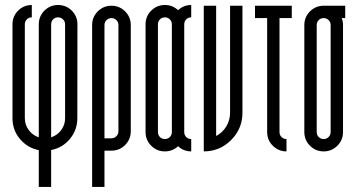

<svg xmlns="http://www.w3.org/2000/svg" viewBox="-20 -594 1402 757"><path d="M181.6 -52.5Q205.7 -60.4 221.2 -81Q236.6 -101.6 236.6 -127.9V-498.1Q236.6 -509.8 228.4 -517.7Q220.3 -525.6 209.1 -525.6Q197.4 -525.6 189.5 -517.7Q181.6 -509.8 181.6 -498.1ZM77.9 -127.9Q77.9 -102 93.3 -81.2Q108.7 -60.4 132.9 -52.5V-498.1Q132.9 -529.8 155.1 -552.1Q177.4 -574.3 209.1 -574.3Q240.7 -574.3 263 -552.1Q285.3 -529.8 285.3 -498.1L284.9 -127.9Q284.9 -81.6 255.5 -46.2Q226.2 -10.8 181.6 -2.5V142.9H132.9V-2.1Q88.3 -10.8 58.7 -46Q29.2 -81.2 29.2 -127.9V-498.1Q29.2 -529.8 51.4 -552.1Q73.7 -574.3 105.4 -574.3V-525.6Q93.7 -525.6 85.8 -517.7Q77.9 -509.8 77.9 -498.1Z M391.9 -48.7H419.4Q430.7 -48.7 438.8 -56.9Q446.9 -65 446.9 -76.2V-495.2Q446.9 -506.9 438.8 -514.8Q430.7 -522.7 419.4 -522.7Q408.2 -522.7 400 -514.8Q391.9 -506.9 391.9 -495.2ZM343.2 -495.2Q343.2 -526.9 365.5 -549.1Q387.8 -571.4 419.4 -571.4Q451.1 -571.4 473.3 -549.1Q495.6 -526.9 495.6 -495.2V-76.2Q495.6 -44.6 473.3 -22.3Q451.1 0 419.4 0H391.9V142.9H343.2Z M553.9 -498.1Q553.9 -529.8 576.2 -552.1Q598.5 -574.3 630.2 -574.3Q660.1 -574.3 682.2 -553.9Q703.9 -574.3 733.9 -574.3V-525.6Q722.2 -525.6 714.3 -517.7Q706.4 -509.8 706.4 -498.1V-73.3Q706.4 -61.6 714.3 -53.7Q722.2 -45.8 733.9 -45.8V2.9Q703.9 2.9 682.2 -17.5Q660.1 2.9 630.2 2.9Q598.5 2.9 576.2 -19.4Q553.9 -41.6 553.9 -73.3ZM657.6 -498.1Q657.6 -509.8 649.5 -517.7Q641.4 -525.6 630.2 -525.6Q618.5 -525.6 610.6 -517.7Q602.7 -509.8 602.7 -498.1V-73.3Q602.7 -61.6 610.6 -53.7Q618.5 -45.8 630.2 -45.8Q641.4 -45.8 649.5 -53.7Q657.6 -61.6 657.6 -73.3Z M832.2 -571.4V-57.9Q857.1 -70.8 872.1 -95.4Q887.1 -120 887.1 -149.5V-571.4H935.9V-149.5Q935.9 -86.6 891.3 -41.9Q846.7 2.9 783.4 2.9V-571.4Z M1033.3 -522.7H985.4V-571.4H1130.4V-522.7H1082V-73.3Q1082 -61.6 1090 -53.7Q1097.9 -45.8 1109.5 -45.8V2.9Q1077.9 2.9 1055.6 -19.4Q1033.3 -41.6 1033.3 -73.3Z M1256.1 -522.7Q1244.5 -522.7 1236.6 -514.8Q1228.7 -506.9 1228.7 -495.2V-73.3Q1228.7 -61.6 1236.6 -53.7Q1244.5 -45.8 1256.1 -45.8Q1267.4 -45.8 1275.5 -53.7Q1283.6 -61.6 1283.6 -73.3V-495.2Q1283.6 -506.9 1275.5 -514.8Q1267.4 -522.7 1256.1 -522.7ZM1327.4 -522.7Q1332.4 -509.4 1332.4 -495.2V-73.3Q1332.4 -41.6 1310.1 -19.4Q1287.8 2.9 1256.1 2.9Q1224.5 2.9 1202.2 -19.4Q1179.9 -41.6 1179.9 -73.3V-495.2Q1179.9 -526.9 1202.2 -549.1Q1224.5 -571.4 1256.1 -571.4H1341.1V-522.7Z"/></svg>

Font: Marapfhont
Style: Book
Weight: 400
Version: Version 0.15